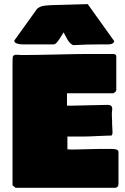

<svg xmlns="http://www.w3.org/2000/svg" viewBox="-20 -939 609 936"><path d="M49.3 -740.7 138.7 -865.2Q144 -871.6 150.4 -881.6Q156.7 -891.6 160.4 -895.5Q164.1 -899.4 172.9 -904.3Q181.6 -909.2 196 -911.1Q210.4 -913.1 234.4 -914.1L407.7 -918.9L536.6 -738.8Q536.6 -734.4 533.2 -730.7Q529.8 -727.1 523.7 -724.9Q517.6 -722.7 509.8 -722.7H476.6Q398.4 -722.7 335.9 -718.8Q324.7 -724.6 316.9 -734.4Q309.1 -744.1 301 -760.5Q293 -776.9 290 -781.2Q288.1 -779.3 279.3 -763.9Q270.5 -748.5 260.3 -735.6Q250 -722.7 242.2 -722.7H88.9Q73.2 -722.7 61.3 -727.3Q49.3 -731.9 49.3 -740.7ZM41 -630.9Q41 -660.2 43.5 -665Q47.9 -671.9 57.6 -671.9H69.3Q77.1 -671.9 80.1 -670.9H105.5Q154.8 -670.9 254.6 -673.3Q354.5 -675.8 404.3 -675.8H534.2Q546.9 -674.3 546.9 -663.1V-500Q546.4 -497.1 545.2 -494.9Q543.9 -492.7 543.2 -491.9Q542.5 -491.2 538.6 -488.5Q534.7 -485.8 533.2 -484.4H306.6V-423.8H328.1Q356.4 -423.8 414.6 -425.8Q472.7 -427.7 503.9 -427.7Q517.6 -427.7 522.5 -422.4Q527.3 -417 527.3 -407.2Q527.3 -404.8 526.4 -398.9Q525.4 -393.1 525.4 -390.6V-372.1Q525.4 -370.1 525.9 -364Q526.4 -357.9 526.4 -353.5V-339.8Q526.4 -329.1 527.3 -318.4Q528.3 -307.6 528.3 -299.8V-287.1Q525.9 -281.2 524.4 -279.3Q522.9 -277.3 519.5 -277.3V-278.3Q501.5 -278.3 457.3 -275.9Q413.1 -273.4 386.7 -273.4H308.6V-210.9Q312.5 -210.9 320.3 -210.4Q328.1 -210 332 -210Q354 -210 397 -211.4Q439.9 -212.9 459 -212.9H521.5Q546.9 -212.9 553.7 -207Q556.2 -204.1 557.6 -201.2V-44.9Q557.6 -34.7 553.7 -29.3Q549.8 -23.9 539.1 -23.4H55.7L41 -36.1Z"/></svg>

Font: Bowlby One SC
Style: Regular
Weight: 400
Width: 1
Version: Version 1.2